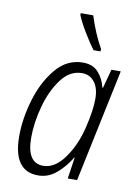

<svg xmlns="http://www.w3.org/2000/svg" viewBox="-87 -823 636 891"><g transform="rotate(10 231.0 -378.0)"><path d="M171 -38Q94 -38 94 -157Q94 -229 115.5 -307Q137 -385 177.5 -439Q218 -493 275 -493Q312 -493 334 -464.5Q356 -436 356 -386Q356 -331 336 -249Q316 -164 271 -101Q226 -38 171 -38ZM155 10Q204 10 242.5 -23.5Q281 -57 307 -101H309L294 0H338L450 -532H406L382 -443H379Q370 -483 344 -512.5Q318 -542 271 -542Q196 -542 144 -480Q92 -418 65 -328Q38 -238 38 -155Q38 10 155 10ZM309 -607H341L342 -618Q305 -684 279 -766H220V-757Q233 -725 260 -680Q287 -635 309 -607Z"/></g></svg>

Font: Noto Sans Display SemiCondensed Light
Style: Italic
Weight: 300
Width: 4
Italic angle: -12°
Designer: Monotype Design Team
Foundry: Monotype Imaging Inc.
Version: Version 1.900